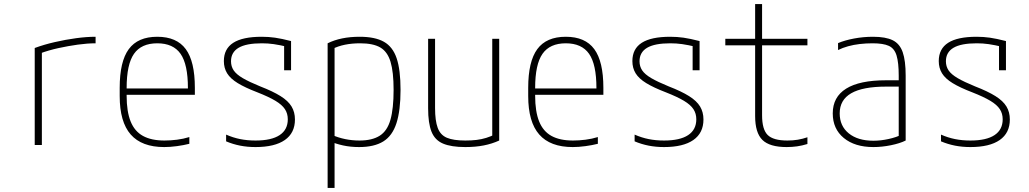

<svg xmlns="http://www.w3.org/2000/svg" viewBox="-20 -710 5040 940"><path d="M150 -475Q196 -492 248.5 -504Q301 -516 352.5 -523Q404 -530 448 -530V-498Q408 -498 361 -491.5Q314 -485 266 -474.5Q218 -464 175 -448L185 -466V0H150Z M784 10Q674 10 620 -51.5Q566 -113 566 -240V-280Q566 -409 610.5 -469.5Q655 -530 750 -530Q845 -530 889.5 -469.5Q934 -409 934 -280V-246H583V-277H911L900 -263V-279Q900 -395 864 -446.5Q828 -498 750 -498Q672 -498 636 -446.5Q600 -395 600 -279V-241Q600 -164 619.5 -115.5Q639 -67 680 -44.5Q721 -22 785 -22Q815 -22 846.5 -26Q878 -30 907 -39V-6Q879 1 846 5.5Q813 10 784 10Z M1231 10Q1191 10 1155.5 3Q1120 -4 1087 -18V-51Q1121 -36 1156 -29Q1191 -22 1231 -22Q1309 -22 1349 -48.5Q1389 -75 1389 -126Q1389 -154 1375 -175.5Q1361 -197 1328.5 -216.5Q1296 -236 1240 -258Q1180 -281 1144 -303Q1108 -325 1092 -351Q1076 -377 1076 -411Q1076 -471 1122 -500.5Q1168 -530 1261 -530Q1295 -530 1326.5 -525.5Q1358 -521 1405 -509V-366H1371V-507L1391 -480Q1348 -490 1320 -494Q1292 -498 1262 -498Q1185 -498 1148 -476Q1111 -454 1111 -410Q1111 -385 1124 -365.5Q1137 -346 1168.5 -327.5Q1200 -309 1254 -287Q1316 -263 1353.5 -239.5Q1391 -216 1407.5 -188.5Q1424 -161 1424 -125Q1424 -59 1374.5 -24.5Q1325 10 1231 10Z M1584 -498Q1648 -530 1741 -530Q1816 -530 1859.5 -505.5Q1903 -481 1922 -424.5Q1941 -368 1941 -270Q1941 -169 1921 -107Q1901 -45 1856.5 -17.5Q1812 10 1738 10Q1696 10 1659.5 2Q1623 -6 1594 -19L1607 -49Q1636 -36 1670 -29Q1704 -22 1740 -22Q1802 -22 1839 -45.5Q1876 -69 1891.5 -123.5Q1907 -178 1907 -270Q1907 -358 1892 -407.5Q1877 -457 1842 -477.5Q1807 -498 1743 -498Q1703 -498 1668.5 -491Q1634 -484 1605 -469L1618 -494V210H1584Z M2258 10Q2189 10 2149 -7Q2109 -24 2092.5 -65.5Q2076 -107 2076 -180V-520H2110V-181Q2110 -119 2123 -84Q2136 -49 2168 -35.5Q2200 -22 2258 -22Q2289 -22 2313.5 -25Q2338 -28 2360.5 -35Q2383 -42 2405 -53L2390 -30V-520H2424V-22Q2389 -6 2348.5 2Q2308 10 2258 10Z M2784 10Q2674 10 2620 -51.5Q2566 -113 2566 -240V-280Q2566 -409 2610.5 -469.5Q2655 -530 2750 -530Q2845 -530 2889.5 -469.5Q2934 -409 2934 -280V-246H2583V-277H2911L2900 -263V-279Q2900 -395 2864 -446.5Q2828 -498 2750 -498Q2672 -498 2636 -446.5Q2600 -395 2600 -279V-241Q2600 -164 2619.5 -115.5Q2639 -67 2680 -44.5Q2721 -22 2785 -22Q2815 -22 2846.5 -26Q2878 -30 2907 -39V-6Q2879 1 2846 5.5Q2813 10 2784 10Z M3231 10Q3191 10 3155.5 3Q3120 -4 3087 -18V-51Q3121 -36 3156 -29Q3191 -22 3231 -22Q3309 -22 3349 -48.5Q3389 -75 3389 -126Q3389 -154 3375 -175.5Q3361 -197 3328.5 -216.5Q3296 -236 3240 -258Q3180 -281 3144 -303Q3108 -325 3092 -351Q3076 -377 3076 -411Q3076 -471 3122 -500.5Q3168 -530 3261 -530Q3295 -530 3326.5 -525.5Q3358 -521 3405 -509V-366H3371V-507L3391 -480Q3348 -490 3320 -494Q3292 -498 3262 -498Q3185 -498 3148 -476Q3111 -454 3111 -410Q3111 -385 3124 -365.5Q3137 -346 3168.5 -327.5Q3200 -309 3254 -287Q3316 -263 3353.5 -239.5Q3391 -216 3407.5 -188.5Q3424 -161 3424 -125Q3424 -59 3374.5 -24.5Q3325 10 3231 10Z M3831 10Q3748 10 3712.5 -25Q3677 -60 3677 -142V-488H3531V-520H3677V-690H3711V-520H3933V-488H3711V-146Q3711 -76 3738.5 -49Q3766 -22 3835 -22Q3862 -22 3886 -26Q3910 -30 3933 -38V-5Q3907 3 3882.5 6.5Q3858 10 3831 10Z M4256 10Q4165 10 4111 -34.5Q4057 -79 4057 -155Q4057 -235 4122.5 -276Q4188 -317 4318 -317H4397V-286H4319Q4204 -286 4147.5 -253.5Q4091 -221 4091 -155Q4091 -93 4135.5 -57Q4180 -21 4256 -21Q4292 -21 4330.5 -29.5Q4369 -38 4394 -51L4380 -26V-340Q4380 -403 4369.5 -438Q4359 -473 4331.5 -485.5Q4304 -498 4252 -498Q4220 -498 4189.5 -494.5Q4159 -491 4132 -483.5Q4105 -476 4083 -465V-499Q4116 -513 4161.5 -521.5Q4207 -530 4254 -530Q4316 -530 4350.5 -513Q4385 -496 4399.5 -454.5Q4414 -413 4414 -340V-22Q4386 -8 4342 1Q4298 10 4256 10Z M4731 10Q4691 10 4655.5 3Q4620 -4 4587 -18V-51Q4621 -36 4656 -29Q4691 -22 4731 -22Q4809 -22 4849 -48.5Q4889 -75 4889 -126Q4889 -154 4875 -175.5Q4861 -197 4828.5 -216.5Q4796 -236 4740 -258Q4680 -281 4644 -303Q4608 -325 4592 -351Q4576 -377 4576 -411Q4576 -471 4622 -500.5Q4668 -530 4761 -530Q4795 -530 4826.5 -525.5Q4858 -521 4905 -509V-366H4871V-507L4891 -480Q4848 -490 4820 -494Q4792 -498 4762 -498Q4685 -498 4648 -476Q4611 -454 4611 -410Q4611 -385 4624 -365.5Q4637 -346 4668.5 -327.5Q4700 -309 4754 -287Q4816 -263 4853.5 -239.5Q4891 -216 4907.5 -188.5Q4924 -161 4924 -125Q4924 -59 4874.5 -24.5Q4825 10 4731 10Z"/></svg>

Font: M PLUS Code Latin ExtraLight
Style: Regular
Weight: 250
Designer: Coji Morishita
Foundry: UNDERFOREST DESIGN
Version: Version 1.002; ttfautohint (v1.8.3)